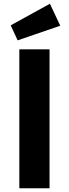

<svg xmlns="http://www.w3.org/2000/svg" viewBox="-20 -1003 367 1023"><path d="M83 -740H244V0H83ZM37 -868 246 -983 301 -866 74 -788Z"/></svg>

Font: Lexend Exa HM Xlight
Style: Bold
Weight: 700
Designer: Bonnie Shaver-Troup, Thomas Jockin, Octavio Pardo
Foundry: Lexend
Version: Version 1.091